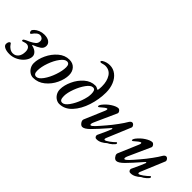

<svg xmlns="http://www.w3.org/2000/svg" viewBox="18 -1424 2162 2162"><g transform="rotate(45 1099.5 -342.5)"><path d="M-33 -41Q-33 -60 -25.5 -73.5Q-18 -87 -6 -87Q1 -87 11 -69Q23 -50 46.5 -34.5Q70 -19 96 -19Q136 -19 161 -50Q186 -81 186 -134Q186 -167 171.5 -186Q157 -205 131 -205Q116 -205 99 -198.5Q82 -192 78 -192Q67 -192 67 -201Q67 -210 74.5 -216Q82 -222 97 -229L139 -248Q177 -267 198 -285.5Q219 -304 219 -335Q219 -358 204 -370.5Q189 -383 169 -383Q148 -383 127.5 -366Q107 -349 92 -326Q86 -316 77 -316Q71 -316 66 -326Q61 -336 61 -345Q61 -358 80.5 -376.5Q100 -395 132 -408Q164 -421 199 -421Q250 -421 278 -400.5Q306 -380 306 -347Q306 -309 274 -286.5Q242 -264 188 -244Q183 -239 189 -236Q234 -226 257 -203Q280 -180 280 -152Q280 -114 251 -75Q222 -36 174.5 -11Q127 14 75 14Q27 14 -3 -1Q-33 -16 -33 -41Z M341 -109Q341 -173 375.5 -246.5Q410 -320 469 -370.5Q528 -421 599 -421Q654 -421 686.5 -385.5Q719 -350 719 -294Q719 -230 685 -157.5Q651 -85 590 -35.5Q529 14 452 14Q423 14 397.5 -3Q372 -20 356.5 -48Q341 -76 341 -109ZM633 -334Q633 -388 593 -388Q559 -388 520.5 -337Q482 -286 455.5 -211.5Q429 -137 429 -75Q429 -19 469 -19Q504 -19 542.5 -72.5Q581 -126 607 -201.5Q633 -277 633 -334Z M758 -110Q758 -173 791.5 -246.5Q825 -320 883 -370.5Q941 -421 1011 -421Q1032 -421 1053 -407Q1056 -404 1059.5 -404.5Q1063 -405 1065 -408Q1070 -433 1070 -466Q1070 -550 1035 -604Q1000 -658 933 -658Q918 -658 898.5 -652Q879 -646 875 -646H873Q868 -646 863.5 -648.5Q859 -651 859 -655Q859 -664 872 -673Q915 -699 965 -699Q1019 -699 1062 -666Q1105 -633 1128.5 -576.5Q1152 -520 1152 -451Q1152 -342 1117 -234Q1082 -126 1017.5 -56Q953 14 868 14Q842 14 816.5 -1.5Q791 -17 774.5 -45.5Q758 -74 758 -110ZM1046 -320Q1046 -354 1037.5 -371Q1029 -388 1007 -388Q973 -388 934.5 -335Q896 -282 869.5 -210Q843 -138 843 -88Q843 -53 852 -36Q861 -19 883 -19Q918 -19 956 -72Q994 -125 1020 -197Q1046 -269 1046 -320Z M1184 -45Q1184 -50 1186 -56L1287 -294Q1295 -312 1295 -322Q1295 -332 1288 -332Q1280 -332 1258 -315.5Q1236 -299 1214 -279Q1209 -274 1203 -274Q1195 -274 1195 -280Q1195 -293 1209 -313Q1247 -362 1296 -393Q1345 -424 1377 -424Q1388 -424 1399.5 -411Q1411 -398 1411 -385Q1411 -382 1409 -376Q1367 -285 1336 -214L1291 -114Q1281 -92 1281 -79Q1281 -66 1290 -66Q1303 -66 1333 -97.5Q1363 -129 1417 -193Q1460 -243 1502.5 -301.5Q1545 -360 1561 -389Q1579 -421 1599 -421Q1615 -421 1626.5 -404.5Q1638 -388 1633 -375L1516 -94Q1510 -81 1510 -71Q1510 -61 1519 -61Q1534 -61 1569 -86.5Q1604 -112 1630 -138Q1632 -140 1633 -140Q1637 -140 1640.5 -136.5Q1644 -133 1644 -129Q1644 -116 1615.5 -91Q1587 -66 1563 -56Q1538 -32 1508.5 -17Q1479 -2 1451 -2Q1441 -2 1436 -3Q1428 -5 1422 -14Q1416 -23 1416 -33Q1416 -37 1418 -43Q1474 -161 1489 -203Q1490 -206 1490 -210Q1490 -215 1486 -215Q1482 -215 1477 -210Q1373 -90 1320.5 -38Q1268 14 1236 14Q1217 14 1200.5 -6Q1184 -26 1184 -45Z M1724 -45Q1724 -50 1726 -56L1827 -294Q1835 -312 1835 -322Q1835 -332 1828 -332Q1820 -332 1798 -315.5Q1776 -299 1754 -279Q1749 -274 1743 -274Q1735 -274 1735 -280Q1735 -293 1749 -313Q1787 -362 1836 -393Q1885 -424 1917 -424Q1928 -424 1939.5 -411Q1951 -398 1951 -385Q1951 -382 1949 -376Q1907 -285 1876 -214L1831 -114Q1821 -92 1821 -79Q1821 -66 1830 -66Q1843 -66 1873 -97.5Q1903 -129 1957 -193Q2000 -243 2042.5 -301.5Q2085 -360 2101 -389Q2119 -421 2139 -421Q2155 -421 2166.5 -404.5Q2178 -388 2173 -375L2056 -94Q2050 -81 2050 -71Q2050 -61 2059 -61Q2074 -61 2109 -86.5Q2144 -112 2170 -138Q2172 -140 2173 -140Q2177 -140 2180.5 -136.5Q2184 -133 2184 -129Q2184 -116 2155.5 -91Q2127 -66 2103 -56Q2078 -32 2048.5 -17Q2019 -2 1991 -2Q1981 -2 1976 -3Q1968 -5 1962 -14Q1956 -23 1956 -33Q1956 -37 1958 -43Q2014 -161 2029 -203Q2030 -206 2030 -210Q2030 -215 2026 -215Q2022 -215 2017 -210Q1913 -90 1860.5 -38Q1808 14 1776 14Q1757 14 1740.5 -6Q1724 -26 1724 -45Z"/></g></svg>

Font: EB Garamond Medium
Style: Italic
Weight: 500
Italic angle: -17.2°
Designer: Georg Duffner and Octavio Pardo
Foundry: Georg Duffner
Version: Version 1.000